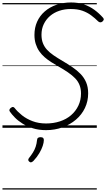

<svg xmlns="http://www.w3.org/2000/svg" viewBox="-20 -1035 860 1555"><path d="M353 19Q294 19 246.5 4Q199 -11 162.5 -34Q126 -57 100.5 -83Q75 -109 60 -131Q54 -139 56.5 -146.5Q59 -154 67 -161Q79 -170 86 -168.5Q93 -167 98 -161Q122 -130 158.5 -101Q195 -72 244 -53.5Q293 -35 353 -35Q413 -35 465 -52Q517 -69 555 -101.5Q593 -134 614.5 -179Q636 -224 636 -278Q636 -316 624 -346.5Q612 -377 588 -401.5Q564 -426 530.5 -449Q497 -472 453 -497Q423 -514 394 -532.5Q365 -551 340.5 -572.5Q316 -594 298 -620Q280 -646 269.5 -679Q259 -712 259 -752Q259 -811 280.5 -859Q302 -907 342 -942Q382 -977 436.5 -996Q491 -1015 556 -1015Q614 -1015 660.5 -999Q707 -983 745 -955Q783 -927 814 -892Q822 -883 820 -875.5Q818 -868 809 -860Q801 -854 793 -854Q785 -854 776 -861Q749 -888 718 -911Q687 -934 647.5 -948Q608 -962 553 -962Q503 -962 460 -947.5Q417 -933 385 -905.5Q353 -878 334.5 -839.5Q316 -801 316 -754Q316 -715 327.5 -685.5Q339 -656 360.5 -632.5Q382 -609 414 -587Q446 -565 487 -541Q528 -517 565 -492Q602 -467 631.5 -437Q661 -407 677.5 -368.5Q694 -330 694 -279Q694 -215 668 -160.5Q642 -106 595 -66Q548 -26 486 -3.5Q424 19 353 19ZM218 275Q210 269 209 261.5Q208 254 214 246Q234 221 247.5 199Q261 177 269 153Q277 129 280 99Q281 86 288.5 81Q296 76 308 76Q323 76 329.5 82.5Q336 89 335 101Q335 119 326 146.5Q317 174 298.5 205.5Q280 237 251 268Q243 276 234.5 279Q226 282 218 275ZM0 490H764V500H0ZM0 -20H764V0H0ZM0 -505H764V-500H0ZM0 -1010H764V-1000H0Z"/></svg>

Font: Playwrite US Trad Guides
Style: Regular
Weight: 400
Designer: Veronika Burian, José Scaglione
Foundry: TypeTogether
Version: Version 1.003